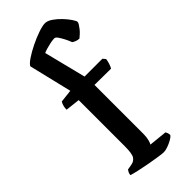

<svg xmlns="http://www.w3.org/2000/svg" viewBox="-259 -838 876 876"><g transform="rotate(-45 179.5 -400.0)"><path d="M217 0Q209 0 184.5 -3.5Q160 -7 130 -12.5Q100 -18 73.5 -24Q47 -30 35 -34Q35 -42 38.5 -49Q42 -56 45 -60L73 -65Q90 -68 100 -82.5Q110 -97 110 -145V-443L40 -451Q40 -465 43.5 -476Q47 -487 51 -493L113 -500L63 -708Q68 -719 91 -734.5Q114 -750 144.5 -765Q175 -780 204 -790Q233 -800 249 -800Q265 -800 284 -787Q303 -774 320 -756Q337 -738 348 -721.5Q359 -705 359 -699Q359 -694 354 -686Q349 -678 341.5 -668.5Q334 -659 325.5 -651.5Q317 -644 311 -639Q301 -639 291 -643Q281 -647 276 -651Q271 -665 262.5 -681.5Q254 -698 246 -709.5Q238 -721 231 -721Q220 -721 205 -718Q190 -715 176.5 -711Q163 -707 154 -703L205 -500H320L331 -487Q330 -476 325.5 -462Q321 -448 316 -440L210 -441V-125Q210 -105 206 -89.5Q202 -74 198 -68L286 -59Q288 -56 290.5 -49.5Q293 -43 293 -35Q288 -27 273.5 -19Q259 -11 243.5 -5.5Q228 0 217 0Z"/></g></svg>

Font: Texturina 12pt Medium
Style: Regular
Weight: 500
Designer: Guillermo Torres Carreño
Foundry: Omnibus-Type
Version: Version 1.002